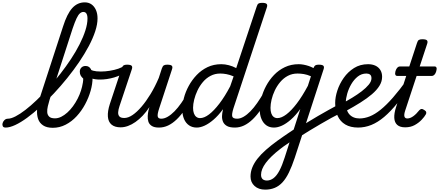

<svg xmlns="http://www.w3.org/2000/svg" viewBox="-220 -1062 3713 1624"><path d="M-172 17Q-191 17 -196.5 5.5Q-202 -6 -198 -20.5Q-194 -35 -182 -46.5Q-170 -58 -153 -58Q-127 -58 -89 -77.5Q-51 -97 -5 -132.5Q41 -168 91 -216Q141 -264 192 -320.5Q243 -377 291 -438.5Q339 -500 380.5 -563Q422 -626 453 -687Q484 -748 502 -804Q520 -860 520 -906Q520 -921 532.5 -928.5Q545 -936 562 -936Q579 -936 592 -928.5Q605 -921 605 -906Q605 -857 585.5 -797.5Q566 -738 531 -672Q496 -606 449.5 -537.5Q403 -469 348.5 -401.5Q294 -334 236 -272Q178 -210 120.5 -157.5Q63 -105 9 -65.5Q-45 -26 -91.5 -4.5Q-138 17 -172 17ZM227 19Q175 19 144.5 -1.5Q114 -22 102.5 -55.5Q91 -89 93.5 -129.5Q96 -170 109 -211L313 -837Q347 -945 391 -993.5Q435 -1042 497 -1042Q530 -1042 554 -1025Q578 -1008 591.5 -977.5Q605 -947 605 -906Q605 -887 592 -878Q579 -869 562 -869Q545 -869 532.5 -878Q520 -887 520 -906Q520 -922 516.5 -934.5Q513 -947 505.5 -954Q498 -961 485 -961Q470 -961 456 -949Q442 -937 427.5 -906.5Q413 -876 394 -820L199 -217Q191 -190 184.5 -163Q178 -136 179.5 -113Q181 -90 196 -75.5Q211 -61 245 -61Q271 -61 297.5 -74Q324 -87 349.5 -110Q375 -133 397 -163Q419 -193 436.5 -227Q454 -261 465 -296Q470 -311 474 -328Q478 -345 481 -363Q484 -381 484 -397Q468 -412 461.5 -425Q455 -438 455 -456Q455 -477 468.5 -490.5Q482 -504 504 -504Q519 -504 530.5 -497Q542 -490 549 -477Q556 -464 559.5 -445.5Q563 -427 563 -405Q563 -352 546.5 -294Q530 -236 500 -180Q470 -124 428.5 -79Q387 -34 335.5 -7.5Q284 19 227 19Z M625 -389Q583 -389 555.5 -399Q528 -409 501 -429Q488 -437 487.5 -448.5Q487 -460 493.5 -470Q500 -480 509 -484.5Q518 -489 526 -483Q543 -471 567.5 -464Q592 -457 633 -457Q670 -457 709.5 -463.5Q749 -470 781 -481Q813 -492 827 -505Q838 -515 848.5 -507Q859 -499 861 -484Q863 -469 849 -457Q807 -425 746 -407Q685 -389 625 -389Z M800 15Q751 15 723.5 -8Q696 -31 692.5 -75.5Q689 -120 709 -182L809 -483Q816 -503 825.5 -509Q835 -515 854 -515Q885 -515 893.5 -505.5Q902 -496 895 -476L791 -165Q781 -136 779.5 -113Q778 -90 790 -77Q802 -64 831 -64Q864 -64 901 -89Q938 -114 977 -159.5Q1016 -205 1053.5 -266.5Q1091 -328 1123 -403L1149 -483Q1156 -503 1165.5 -509Q1175 -515 1194 -515Q1225 -515 1233.5 -505.5Q1242 -496 1235 -476L1127 -147Q1110 -96 1114 -77Q1118 -58 1144 -58Q1158 -58 1164.5 -46.5Q1171 -35 1169 -20.5Q1167 -6 1156 5.5Q1145 17 1124 17Q1085 17 1063.5 3Q1042 -11 1035 -33Q1028 -55 1029.5 -80.5Q1031 -106 1036 -129L1044 -156Q1017 -115 987 -83.5Q957 -52 925.5 -30Q894 -8 862.5 3.5Q831 15 800 15Z M1125 17Q1111 17 1104 5.5Q1097 -6 1099 -20.5Q1101 -35 1112 -46.5Q1123 -58 1144 -58Q1170 -58 1198.5 -74.5Q1227 -91 1256 -120.5Q1285 -150 1313.5 -191Q1342 -232 1370 -280Q1377 -294 1390.5 -292.5Q1404 -291 1413 -280.5Q1422 -270 1415 -257Q1381 -190 1346 -138.5Q1311 -87 1275 -52.5Q1239 -18 1202 -0.5Q1165 17 1125 17Z M1444 17Q1407 17 1379.5 -1.5Q1352 -20 1337 -54.5Q1322 -89 1322 -135Q1322 -181 1335.5 -233Q1349 -285 1376.5 -335.5Q1404 -386 1443.5 -427.5Q1483 -469 1535 -494Q1587 -519 1652 -519Q1683 -519 1715.5 -510.5Q1748 -502 1778 -486L1951 -1006Q1957 -1026 1966.5 -1032Q1976 -1038 1996 -1038Q2027 -1038 2035.5 -1028.5Q2044 -1019 2037 -999L1755 -147Q1739 -96 1744.5 -77Q1750 -58 1786 -58Q1796 -58 1800.5 -46.5Q1805 -35 1803.5 -20.5Q1802 -6 1793 5.5Q1784 17 1767 17Q1722 17 1698.5 3Q1675 -11 1666 -33Q1657 -55 1658 -81Q1659 -107 1665 -130L1666 -138Q1626 -84 1586.5 -50Q1547 -16 1511 0.5Q1475 17 1444 17ZM1472 -63Q1507 -63 1548 -94Q1589 -125 1635.5 -185.5Q1682 -246 1727 -332L1756 -416Q1723 -430 1695 -435Q1667 -440 1643 -440Q1598 -440 1561 -420.5Q1524 -401 1496.5 -368.5Q1469 -336 1450.5 -297Q1432 -258 1422.5 -219.5Q1413 -181 1413 -150Q1413 -123 1420 -103.5Q1427 -84 1440.5 -73.5Q1454 -63 1472 -63Z M1767 17Q1753 17 1746 5.5Q1739 -6 1741 -20.5Q1743 -35 1754 -46.5Q1765 -58 1786 -58Q1812 -58 1840.5 -74.5Q1869 -91 1898 -120.5Q1927 -150 1955.5 -191Q1984 -232 2012 -280Q2019 -294 2032.5 -292.5Q2046 -291 2055 -280.5Q2064 -270 2057 -257Q2023 -190 1988 -138.5Q1953 -87 1917 -52.5Q1881 -18 1844 -0.5Q1807 17 1767 17Z M2023 542Q1967 542 1933 511Q1899 480 1899 431Q1899 392 1914 354.5Q1929 317 1958 280Q1987 243 2029.5 205.5Q2072 168 2127 128Q2151 111 2173 95.5Q2195 80 2217.5 65Q2240 50 2264 34L2320 -140Q2280 -85 2240.5 -50.5Q2201 -16 2165 0.5Q2129 17 2097 17Q2060 17 2033.5 -1.5Q2007 -20 1992 -54.5Q1977 -89 1977 -135Q1977 -181 1990.5 -233Q2004 -285 2031 -335.5Q2058 -386 2097.5 -427.5Q2137 -469 2189.5 -494Q2242 -519 2306 -519Q2327 -519 2348 -515Q2369 -511 2390.5 -504Q2412 -497 2432 -486L2434 -492Q2440 -506 2449.5 -510.5Q2459 -515 2476 -515Q2507 -515 2515.5 -505.5Q2524 -496 2517 -476L2273 273Q2249 345 2224 396.5Q2199 448 2169.5 480Q2140 512 2103.5 527Q2067 542 2023 542ZM2037 465Q2067 465 2093.5 445Q2120 425 2143 382Q2166 339 2188 270L2229 142Q2216 151 2203 160Q2190 169 2177.5 177.5Q2165 186 2153 196Q2110 229 2079 259Q2048 289 2028 316Q2008 343 1998 368Q1988 393 1988 417Q1988 432 1993.5 443Q1999 454 2010.5 459.5Q2022 465 2037 465ZM2126 -63Q2161 -63 2203 -95Q2245 -127 2291 -187.5Q2337 -248 2384 -336L2410 -417Q2378 -431 2350 -435.5Q2322 -440 2297 -440Q2251 -440 2214.5 -420.5Q2178 -401 2150.5 -368.5Q2123 -336 2104.5 -297Q2086 -258 2077 -219.5Q2068 -181 2068 -150Q2068 -123 2074.5 -103.5Q2081 -84 2094.5 -73.5Q2108 -63 2126 -63Z M2314 95Q2306 100 2300 92Q2294 84 2291.5 69.5Q2289 55 2290.5 42Q2292 29 2300 24Q2338 -1 2381.5 -28Q2425 -55 2470 -81Q2515 -107 2557 -130.5Q2599 -154 2633 -172Q2641 -176 2648.5 -167.5Q2656 -159 2661 -145.5Q2666 -132 2666 -120Q2666 -108 2658 -104Q2625 -88 2582.5 -64.5Q2540 -41 2493.5 -14Q2447 13 2401 41Q2355 69 2314 95Z M2811 17Q2744 17 2700.5 -9Q2657 -35 2636 -82Q2615 -129 2615 -191Q2615 -240 2633.5 -296.5Q2652 -353 2687.5 -403.5Q2723 -454 2774.5 -486.5Q2826 -519 2893 -519Q2929 -519 2955.5 -506.5Q2982 -494 2997 -470Q3012 -446 3012 -412Q3012 -373 2989.5 -336.5Q2967 -300 2926 -265Q2885 -230 2828.5 -194.5Q2772 -159 2704 -122L2676 -188Q2717 -210 2760 -236Q2803 -262 2839.5 -290Q2876 -318 2899 -346Q2922 -374 2922 -400Q2922 -422 2910 -431Q2898 -440 2879 -440Q2838 -440 2806 -414.5Q2774 -389 2751.5 -350.5Q2729 -312 2717 -270Q2705 -228 2705 -196Q2705 -163 2712.5 -137.5Q2720 -112 2735 -95Q2750 -78 2772 -69Q2794 -60 2823 -60Q2837 -60 2842.5 -48.5Q2848 -37 2846 -21.5Q2844 -6 2835 5.5Q2826 17 2811 17Z M2807 17Q2798 17 2794.5 5.5Q2791 -6 2792.5 -21.5Q2794 -37 2801.5 -48.5Q2809 -60 2820 -60Q2863 -60 2907 -77.5Q2951 -95 2999.5 -134Q3048 -173 3104 -237Q3160 -301 3227 -394Q3236 -404 3248.5 -400.5Q3261 -397 3269.5 -387.5Q3278 -378 3272 -369Q3203 -266 3143.5 -192.5Q3084 -119 3029.5 -73Q2975 -27 2920.5 -5Q2866 17 2807 17Z M3207 15Q3163 15 3140 -5.5Q3117 -26 3115 -64.5Q3113 -103 3130 -156L3216 -420H3139Q3128 -420 3124 -430Q3120 -440 3125 -460Q3131 -480 3141 -490Q3151 -500 3162 -500H3242L3307 -698Q3313 -718 3322.5 -724Q3332 -730 3352 -730Q3383 -730 3391.5 -720.5Q3400 -711 3393 -691L3330 -500H3456Q3467 -500 3471.5 -490.5Q3476 -481 3470 -460Q3465 -441 3455 -430.5Q3445 -420 3434 -420H3304L3207 -126Q3196 -92 3201 -76Q3206 -60 3225 -60Q3249 -60 3275 -78.5Q3301 -97 3326 -129Q3334 -138 3343.5 -140Q3353 -142 3368 -132Q3383 -123 3385 -113.5Q3387 -104 3382 -95Q3371 -75 3346.5 -49Q3322 -23 3287.5 -4Q3253 15 3207 15Z"/></svg>

Font: Playwrite IN
Style: Regular
Weight: 400
Designer: Veronika Burian, José Scaglione
Foundry: TypeTogether
Version: Version 1.002